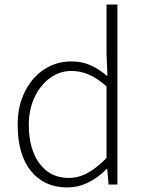

<svg xmlns="http://www.w3.org/2000/svg" viewBox="-20 -814 640 847"><path d="M58 -264Q58 -349 91 -412Q123 -475 176.5 -509Q230 -543 294 -543Q340 -543 376.5 -527.5Q413 -512 454 -478L450 -576V-794H498V0H459L453 -69H451Q369 13 277 13Q176 13 117 -59Q58 -131 58 -264ZM450 -117V-433Q409 -469 372 -485Q335 -501 295 -501Q243 -501 200 -469.5Q157 -438 132 -384Q107 -330 107 -264Q107 -156 154.5 -92.5Q202 -29 283 -29Q326 -29 366.5 -51Q407 -73 450 -117Z"/></svg>

Font: Merged Yaku Han JP ExtraLight
Style: Regular
Weight: 250
Designer: Ryoko NISHIZUKA 西塚涼子 (kana, bopomofo & ideographs); Paul D. Hunt (Latin, Greek & Cyrillic); Sandoll Communications 산돌커뮤니
Foundry: Adobe
Version: Version 2.004